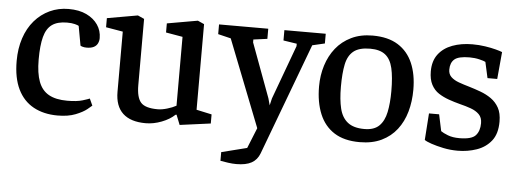

<svg xmlns="http://www.w3.org/2000/svg" viewBox="-46 -631 2503 925"><g transform="rotate(5 1205.0 -169.0)"><path d="M243 10Q176 10 126.5 -17Q77 -44 50.5 -98.5Q24 -153 24 -235Q24 -295 40.5 -345Q57 -395 88 -431Q119 -467 161 -486.5Q203 -506 252 -506Q303 -506 338.5 -489Q374 -472 393.5 -443.5Q413 -415 413 -379Q413 -365 407 -353Q401 -341 388 -334.5Q375 -328 354 -328Q343 -328 334.5 -330.5Q326 -333 324 -335L307 -429Q303 -432 288 -436Q273 -440 250 -440Q204 -440 177.5 -421Q151 -402 140 -360.5Q129 -319 129 -251Q129 -185 144.5 -144Q160 -103 194 -84Q228 -65 283 -65Q330 -65 357.5 -73.5Q385 -82 391 -85L406 -52Q403 -49 384 -33.5Q365 -18 329.5 -4Q294 10 243 10Z M669 10Q596 10 558.5 -25Q521 -60 521 -129V-420L439 -434V-478L587 -504L618 -490V-170Q618 -110 639.5 -86Q661 -62 721 -62Q741 -62 766.5 -69.5Q792 -77 810 -87V-420L729 -434V-478L877 -504L908 -490V-76L982 -60V-16L833 4L814 -44L809 -43Q785 -20 746 -5Q707 10 669 10Z M1121 168Q1103 168 1081.5 165Q1060 162 1044 159V117L1167 86L1230 -70L1250 -23L1212 0L1042 -433L980 -448V-495H1218V-446L1151 -437V-423L1248 -161L1257 -128L1265 -162L1361 -423V-435L1296 -445V-495H1496V-448L1436 -434L1234 106Q1222 138 1195 153Q1168 168 1121 168Z M1704 11Q1629 11 1581 -19.5Q1533 -50 1509.5 -106.5Q1486 -163 1486 -240Q1486 -293 1501 -341Q1516 -389 1545.5 -426Q1575 -463 1619.5 -484.5Q1664 -506 1722 -506Q1797 -506 1845 -476Q1893 -446 1916.5 -391.5Q1940 -337 1940 -263Q1940 -206 1926 -156.5Q1912 -107 1883 -69.5Q1854 -32 1809.5 -10.5Q1765 11 1704 11ZM1721 -54Q1768 -54 1792.5 -78Q1817 -102 1826 -145.5Q1835 -189 1835 -247Q1835 -315 1825 -358Q1815 -401 1789 -421.5Q1763 -442 1716 -442Q1663 -442 1636 -420.5Q1609 -399 1600 -356Q1591 -313 1591 -247Q1591 -185 1601.5 -142Q1612 -99 1640.5 -76.5Q1669 -54 1721 -54Z M2178 11Q2142 11 2108.5 4Q2075 -3 2050 -11.5Q2025 -20 2016 -27L2025 -156H2074L2091 -76Q2102 -68 2125 -59Q2148 -50 2181 -50Q2240 -50 2259.5 -71.5Q2279 -93 2279 -131Q2279 -158 2263.5 -173.5Q2248 -189 2223 -198Q2198 -207 2169 -214Q2142 -221 2115 -230.5Q2088 -240 2065.5 -254.5Q2043 -269 2029.5 -294.5Q2016 -320 2016 -359Q2016 -409 2040.5 -441.5Q2065 -474 2108 -490Q2151 -506 2205 -506Q2237 -506 2266.5 -501.5Q2296 -497 2318.5 -491Q2341 -485 2350 -481L2338 -350H2291L2274 -427Q2267 -431 2244.5 -436.5Q2222 -442 2197 -442Q2143 -442 2123.5 -425Q2104 -408 2104 -375Q2104 -353 2118 -339.5Q2132 -326 2155.5 -317.5Q2179 -309 2207 -301Q2234 -293 2262.5 -282.5Q2291 -272 2314.5 -255.5Q2338 -239 2352.5 -213Q2367 -187 2367 -146Q2367 -87 2340 -53Q2313 -19 2269.5 -4Q2226 11 2178 11Z"/></g></svg>

Font: Faustina Light Medium
Style: Regular
Weight: 500
Version: Version 1.200